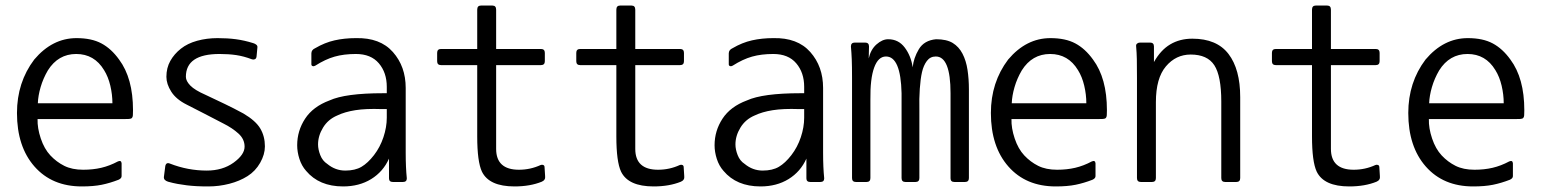

<svg xmlns="http://www.w3.org/2000/svg" viewBox="-20 -611 5540 690"><path d="M384 -240Q384 -271 376.5 -303Q369 -335 354 -359Q319 -417 254 -417Q189 -417 152 -358Q135 -329 126 -298Q117 -267 116 -240ZM115 -183Q114 -151 126.5 -113.5Q139 -76 161 -52.5Q183 -29 211 -15Q239 -1 279 -1Q314 -1 344 -8Q374 -15 404 -31Q416 -36 417 -24V22Q417 30 406 35Q375 47 345.5 53Q316 59 274 59Q167 59 104 -12.5Q41 -84 41 -205Q41 -315 103 -397Q168 -474 255 -474Q309 -474 344.5 -455Q380 -436 408 -397Q458 -330 458 -215Q458 -203 457.5 -196.5Q457 -190 454 -187Q451 -184 443.5 -183.5Q436 -183 422 -183Z M591 -23Q655 2 723 2Q780 2 819.5 -26.5Q859 -55 859 -84Q859 -111 837 -131Q815 -151 783 -167Q749 -185 716.5 -201.5Q684 -218 651 -235Q613 -254 595.5 -281.5Q578 -309 578 -335Q578 -367 592 -392Q606 -417 630 -436Q654 -455 688.5 -464.5Q723 -474 762 -474Q798 -474 828 -470Q858 -466 890 -456Q897 -454 901.5 -450Q906 -446 905 -440L902 -408Q901 -400 895.5 -398Q890 -396 885 -398Q856 -409 829 -413Q802 -417 769 -417Q648 -417 648 -335Q648 -320 664 -303.5Q680 -287 719 -270Q757 -252 787.5 -237.5Q818 -223 855 -203Q899 -177 915.5 -149Q932 -121 932 -85Q932 -56 915 -26Q898 4 869.5 22Q841 40 804 49.5Q767 59 729 59Q705 59 686.5 58Q668 57 651.5 55Q635 53 618.5 50Q602 47 584 42Q568 37 569 25L574 -14Q577 -29 591 -23Z M1370 -219H1351Q1295 -221 1257 -215Q1219 -209 1192 -196Q1159 -182 1141 -152.5Q1123 -123 1123 -92Q1123 -74 1131 -53.5Q1139 -33 1156 -22Q1185 2 1221 2Q1256 2 1279 -11.5Q1302 -25 1324 -53.5Q1346 -82 1358 -118Q1370 -154 1370 -188ZM1113 -375Q1108 -372 1103.5 -373.5Q1099 -375 1099 -380V-419Q1099 -432 1113 -438Q1147 -458 1182.5 -466Q1218 -474 1259 -474Q1346 -476 1392 -424Q1438 -372 1438 -295V-62Q1438 -34 1439 -12Q1440 10 1442 30Q1442 43 1428 43H1392Q1378 43 1378 30V-41Q1357 6 1314 32.5Q1271 59 1213 59Q1127 59 1080 3Q1064 -15 1056 -40Q1048 -65 1048 -89Q1048 -141 1076.5 -184.5Q1105 -228 1164 -250Q1221 -276 1357 -276H1370V-299Q1370 -350 1341.5 -383.5Q1313 -417 1259 -417Q1216 -417 1182.5 -407.5Q1149 -398 1113 -375Z M1927 42Q1885 59 1829 59Q1738 59 1712 6Q1695 -30 1695 -121V-377H1565Q1551 -377 1551 -391V-421Q1551 -435 1565 -435H1695V-576Q1695 -591 1708 -591H1750Q1763 -591 1763 -576V-435H1924Q1938 -435 1938 -421V-391Q1938 -377 1924 -377H1763V-76Q1763 -1 1845 -1Q1886 -1 1923 -18Q1928 -20 1932.5 -18Q1937 -16 1937 -10L1939 22Q1941 36 1927 42Z M2427 42Q2385 59 2329 59Q2238 59 2212 6Q2195 -30 2195 -121V-377H2065Q2051 -377 2051 -391V-421Q2051 -435 2065 -435H2195V-576Q2195 -591 2208 -591H2250Q2263 -591 2263 -576V-435H2424Q2438 -435 2438 -421V-391Q2438 -377 2424 -377H2263V-76Q2263 -1 2345 -1Q2386 -1 2423 -18Q2428 -20 2432.5 -18Q2437 -16 2437 -10L2439 22Q2441 36 2427 42Z M2870 -219H2851Q2795 -221 2757 -215Q2719 -209 2692 -196Q2659 -182 2641 -152.5Q2623 -123 2623 -92Q2623 -74 2631 -53.5Q2639 -33 2656 -22Q2685 2 2721 2Q2756 2 2779 -11.5Q2802 -25 2824 -53.5Q2846 -82 2858 -118Q2870 -154 2870 -188ZM2613 -375Q2608 -372 2603.5 -373.5Q2599 -375 2599 -380V-419Q2599 -432 2613 -438Q2647 -458 2682.5 -466Q2718 -474 2759 -474Q2846 -476 2892 -424Q2938 -372 2938 -295V-62Q2938 -34 2939 -12Q2940 10 2942 30Q2942 43 2928 43H2892Q2878 43 2878 30V-41Q2857 6 2814 32.5Q2771 59 2713 59Q2627 59 2580 3Q2564 -15 2556 -40Q2548 -65 2548 -89Q2548 -141 2576.5 -184.5Q2605 -228 2664 -250Q2721 -276 2857 -276H2870V-299Q2870 -350 2841.5 -383.5Q2813 -417 2759 -417Q2716 -417 2682.5 -407.5Q2649 -398 2613 -375Z M3042 -331Q3042 -373 3041 -397.5Q3040 -422 3038 -444Q3038 -458 3052 -458H3089Q3103 -458 3103 -444L3102 -401Q3109 -433 3130 -451.5Q3151 -470 3172 -470Q3209 -470 3231.5 -440Q3254 -410 3260 -369Q3263 -402 3282 -434Q3301 -466 3344 -470Q3382 -470 3404 -456.5Q3426 -443 3439 -418Q3452 -393 3457 -360Q3462 -327 3462 -290V29Q3462 43 3448 43H3410Q3396 43 3396 30V-276Q3396 -408 3343 -408Q3323 -408 3311 -392Q3299 -376 3293.5 -352Q3288 -328 3285.5 -292Q3283 -256 3284 -216V29Q3284 43 3270 43H3234Q3220 43 3220 29V-276Q3217 -408 3164 -408Q3136 -408 3121.5 -368Q3107 -328 3108 -253V29Q3108 43 3094 43H3056Q3042 43 3042 29Z M3884 -240Q3884 -271 3876.5 -303Q3869 -335 3854 -359Q3819 -417 3754 -417Q3689 -417 3652 -358Q3635 -329 3626 -298Q3617 -267 3616 -240ZM3615 -183Q3614 -151 3626.5 -113.5Q3639 -76 3661 -52.5Q3683 -29 3711 -15Q3739 -1 3779 -1Q3814 -1 3844 -8Q3874 -15 3904 -31Q3916 -36 3917 -24V22Q3917 30 3906 35Q3875 47 3845.5 53Q3816 59 3774 59Q3667 59 3604 -12.5Q3541 -84 3541 -205Q3541 -315 3603 -397Q3668 -474 3755 -474Q3809 -474 3844.5 -455Q3880 -436 3908 -397Q3958 -330 3958 -215Q3958 -203 3957.5 -196.5Q3957 -190 3954 -187Q3951 -184 3943.5 -183.5Q3936 -183 3922 -183Z M4437 29Q4437 43 4423 43H4383Q4369 43 4369 29V-246Q4369 -338 4344 -376.5Q4319 -415 4259 -415Q4206 -415 4170 -372.5Q4134 -330 4134 -244V29Q4134 43 4120 43H4080Q4066 43 4066 29V-331Q4066 -374 4065.5 -398Q4065 -422 4063 -444Q4062 -451 4066.5 -454.5Q4071 -458 4077 -458H4113Q4127 -458 4127 -444V-388Q4151 -431 4185.5 -451.5Q4220 -472 4265 -472Q4353 -472 4395 -417Q4437 -362 4437 -262Z M4927 42Q4885 59 4829 59Q4738 59 4712 6Q4695 -30 4695 -121V-377H4565Q4551 -377 4551 -391V-421Q4551 -435 4565 -435H4695V-576Q4695 -591 4708 -591H4750Q4763 -591 4763 -576V-435H4924Q4938 -435 4938 -421V-391Q4938 -377 4924 -377H4763V-76Q4763 -1 4845 -1Q4886 -1 4923 -18Q4928 -20 4932.5 -18Q4937 -16 4937 -10L4939 22Q4941 36 4927 42Z M5384 -240Q5384 -271 5376.5 -303Q5369 -335 5354 -359Q5319 -417 5254 -417Q5189 -417 5152 -358Q5135 -329 5126 -298Q5117 -267 5116 -240ZM5115 -183Q5114 -151 5126.5 -113.5Q5139 -76 5161 -52.5Q5183 -29 5211 -15Q5239 -1 5279 -1Q5314 -1 5344 -8Q5374 -15 5404 -31Q5416 -36 5417 -24V22Q5417 30 5406 35Q5375 47 5345.5 53Q5316 59 5274 59Q5167 59 5104 -12.5Q5041 -84 5041 -205Q5041 -315 5103 -397Q5168 -474 5255 -474Q5309 -474 5344.5 -455Q5380 -436 5408 -397Q5458 -330 5458 -215Q5458 -203 5457.5 -196.5Q5457 -190 5454 -187Q5451 -184 5443.5 -183.5Q5436 -183 5422 -183Z"/></svg>

Font: NanumGothicCoding
Style: Regular
Weight: 400
Monospace: yes
Designer: Kwon Bruce; Nicolas Noh; Sung-woo Choi; Go-un Cha; Soo-hyun Park;
Foundry: NHN Corporation
Version: Version 2.000;PS 1;hotconv 1.0.49;makeotf.lib2.0.14853